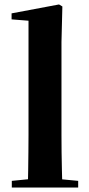

<svg xmlns="http://www.w3.org/2000/svg" viewBox="-20 -842 401 862"><path d="M33 0V-30L144 -41H215L331 -30V0ZM105 0Q106 -36 106.5 -76.5Q107 -117 107.5 -158Q108 -199 108 -236V-749L32 -755V-782L245 -822L260 -813L256 -653V-236Q256 -199 256.5 -158Q257 -117 258 -76.5Q259 -36 260 0Z"/></svg>

Font: Noto Serif JP ExtraLight ExtraBold
Style: Regular
Weight: 800
Version: Version 2.003-H1;hotconv 1.1.1;makeotfexe 2.6.0